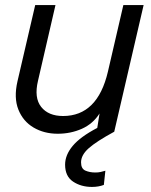

<svg xmlns="http://www.w3.org/2000/svg" viewBox="-20 -520 598 758"><path d="M208 8Q154 8 112.5 -16.5Q71 -41 52.5 -87.5Q34 -134 49 -199L119 -500H199L130 -201Q114 -134 142.5 -98Q171 -62 229 -62Q365 -62 406 -237L467 -500H547L431 0Q361 38 330.5 65Q300 92 300 121Q300 146 317 153.5Q334 161 356 161Q368 161 377 159Q386 157 396 154L390 210Q369 218 343 218Q300 218 268.5 197Q237 176 237 130Q237 92 267 56Q297 20 364 -15L373 -72Q347 -31 303 -11.5Q259 8 208 8Z"/></svg>

Font: Prodigy Sans
Style: Italic
Weight: 400
Italic angle: -13°
Designer: Wei Huang
Foundry: Wei Huang
Version: Version 1.003; ttfautohint (v1.8.3)